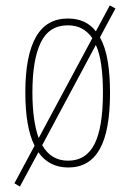

<svg xmlns="http://www.w3.org/2000/svg" viewBox="-20 -671 478 705"><path d="M384 -330Q384 -190 346 -123Q308 -56 231 -56Q160 -56 121 -112L53 14L33 2L107 -136Q73 -203 73 -332Q73 -466 111.5 -534.5Q150 -603 229 -603Q296 -603 332 -556L383 -651L404 -640L347 -534Q367 -498 375.5 -446.5Q384 -395 384 -330ZM99 -332Q99 -228 122 -164L319 -531Q303 -554 281 -566Q259 -578 229 -578Q160 -578 129.5 -514.5Q99 -451 99 -332ZM358 -331Q358 -386 352 -430.5Q346 -475 332 -506L135 -138Q167 -81 230 -81Q296 -81 327 -142Q358 -203 358 -331Z"/></svg>

Font: Noto Sans Malayalam UI ExtraCondensed Thin
Style: Regular
Weight: 100
Width: 2
Designer: Jelle Bosma - Monotype Design Team
Foundry: Monotype Imaging Inc.
Version: Version 2.104; ttfautohint (v1.8.4.7-5d5b)